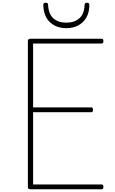

<svg xmlns="http://www.w3.org/2000/svg" viewBox="-20 -1378 834 1398"><path d="M202 0Q192 0 187.5 -3.5Q183 -7 183 -15V-1080Q183 -1088 188 -1092Q193 -1096 203 -1096H721Q726 -1096 729.5 -1092Q733 -1088 733 -1079Q733 -1069 729.5 -1065Q726 -1061 721 -1061H221V-596H646Q651 -596 654 -592Q657 -588 657 -579Q657 -569 654 -565Q651 -561 646 -561H221V-35H721Q726 -35 729.5 -31Q733 -27 733 -18Q733 -8 729.5 -4Q726 0 721 0ZM463 -1173Q391 -1173 344.5 -1215.5Q298 -1258 295 -1342Q295 -1350 299 -1354Q303 -1358 313 -1358Q322 -1358 326.5 -1354Q331 -1350 330 -1342Q334 -1275 369 -1244Q404 -1213 463 -1213Q521 -1213 557 -1244Q593 -1275 596 -1342Q596 -1350 600 -1354Q604 -1358 613 -1358Q623 -1358 627 -1354Q631 -1350 631 -1342Q630 -1286 608 -1249Q586 -1212 549 -1192.5Q512 -1173 463 -1173Z"/></svg>

Font: Playwrite FR Moderne Thin
Style: Regular
Weight: 250
Version: Version 1.002